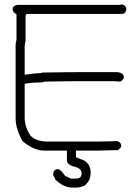

<svg xmlns="http://www.w3.org/2000/svg" viewBox="-20 -694 626 870"><path d="M283.2 -11.7H179.7Q132.8 -11.7 82 -54.7Q50.8 -110.4 50.8 -158.2V-494.1Q54.7 -513.2 54.7 -515.6V-628.9Q37.1 -640.1 37.1 -652.3Q37.1 -668 58.6 -671.9H513.7Q522 -671.9 535.2 -673.8Q552.7 -667.5 552.7 -652.3Q549.3 -630.9 531.2 -630.9H101.6Q95.7 -628.9 95.7 -619.1V-509.8Q91.8 -490.7 91.8 -488.3V-355.5Q130.4 -361.3 168 -363.3Q168 -365.2 169.9 -365.2Q286.1 -367.2 353.5 -367.2H511.7Q541 -363.8 541 -343.8Q541 -334 525.4 -324.2Q505.9 -326.2 496.1 -326.2H349.6Q286.1 -326.2 181.6 -324.2Q174.3 -320.3 166 -320.3H160.2Q123.5 -320.3 91.8 -314.5V-160.2Q91.8 -118.2 119.1 -78.1Q146.5 -52.7 193.4 -52.7H421.9Q457.5 -52.7 511.7 -54.7Q529.3 -48.3 529.3 -33.2Q529.3 -23.4 513.7 -13.7Q454.1 -11.7 425.8 -11.7H324.2V17.6Q326.7 20.5 361.3 33.2Q390.6 52.2 390.6 85.9V89.8Q390.6 126.5 361.3 148.4Q338.9 156.2 322.3 156.2H310.5Q267.6 156.2 230.5 119.1Q230.5 114.3 222.7 103.5Q220.7 100.1 220.7 95.7V93.8Q224.1 72.3 242.2 72.3Q253.9 72.3 275.4 103.5Q279.3 103.5 300.8 115.2H324.2Q349.6 115.2 349.6 91.8V87.9Q349.6 67.4 306.6 58.6Q283.2 47.9 283.2 33.2Z"/></svg>

Font: CEF Fonts CJK
Style: Regular
Weight: 400
Designer: PartyBoss (派对大魔王)
Version: Release 2.25